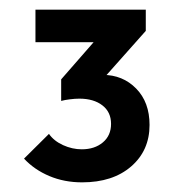

<svg xmlns="http://www.w3.org/2000/svg" viewBox="-20 -714 375 398"><path d="M150.2 -336Q113.2 -336 82.2 -349.1Q51.2 -362.2 29.8 -385.2L81.5 -436.5Q91.5 -422 110.6 -413.2Q129.8 -404.5 149.5 -404.5Q176.2 -404.5 193.2 -418.8Q210.2 -433 210.2 -457.2Q210.2 -481.8 192.2 -495.6Q174.2 -509.5 144.5 -509.5Q135.2 -509.5 124.6 -508.1Q114 -506.8 106.8 -504.8L142 -548.8Q163.5 -554.8 174.2 -556.8Q185 -558.8 192.8 -558.8Q234.5 -558.8 262.2 -530.5Q290 -502.2 290 -455Q290 -402 251.9 -369Q213.8 -336 150.2 -336ZM106.8 -504.8V-549.5L195 -650.5L282.2 -650L192 -548.5ZM53.5 -626.5V-694H282.2V-650L221.5 -626.5Z"/></svg>

Font: Marine Company Thin
Style: Regular
Weight: 100
Designer: Rodrigo Fuenzalida
Foundry: fragTYPE
Version: Version 1.000